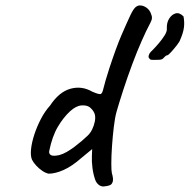

<svg xmlns="http://www.w3.org/2000/svg" viewBox="-20 -662 693 702"><path d="M365 19Q352 22 342 14.5Q332 7 328 -5Q321 -25 318 -48.5Q315 -72 316 -92L317 -117L277 -84Q243 -54 212.5 -40.5Q182 -27 158 -27Q147 -29 134.5 -37.5Q122 -46 112 -57Q102 -68 97 -78Q91 -92 93.5 -116.5Q96 -141 105.5 -170Q115 -199 129.5 -227Q144 -255 163 -276Q196 -326 237.5 -337.5Q279 -349 317 -327Q340 -317 347 -318Q354 -319 358 -338Q362 -354 366.5 -369.5Q371 -385 380 -413Q405 -489 423.5 -532Q442 -575 457 -607Q468 -630 476.5 -636.5Q485 -643 493 -642Q504 -642 515.5 -634Q527 -626 532 -612Q536 -603 535.5 -595.5Q535 -588 529 -577Q516 -553 498.5 -513.5Q481 -474 463.5 -427Q446 -380 431 -334Q416 -288 406 -253Q400 -231 396 -197Q392 -163 389.5 -127.5Q387 -92 387 -64.5Q387 -37 389 -29Q395 -9 392.5 1Q390 11 383 14.5Q376 18 365 19ZM197 -95Q211 -99 224 -106.5Q237 -114 252 -125Q282 -148 301 -166.5Q320 -185 327 -219Q330 -237 325 -248.5Q320 -260 308 -270Q297 -278 277.5 -276.5Q258 -275 236 -255Q212 -233 191.5 -198.5Q171 -164 160 -110Q158 -100 166 -95Q174 -90 197 -95ZM542 -443Q532 -443 529.5 -444.5Q527 -446 523 -453Q523 -460 526.5 -466Q530 -472 537 -478Q547 -488 559.5 -502.5Q572 -517 581.5 -532Q591 -547 590 -557Q589 -579 598.5 -594Q608 -609 622 -613Q636 -617 651 -602Q655 -581 652.5 -561.5Q650 -542 639 -517Q637 -510 626.5 -496.5Q616 -483 605.5 -471.5Q595 -460 592 -460Q588 -460 584 -456Q580 -452 576 -448Q572 -444 562.5 -443.5Q553 -443 542 -443Z"/></svg>

Font: Caveat Medium
Style: Regular
Weight: 500
Designer: Pablo Impallari
Foundry: Pablo Impallari
Version: Version 2.000